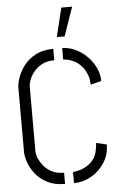

<svg xmlns="http://www.w3.org/2000/svg" viewBox="-61 -960 634 1007"><g transform="rotate(-5 256.0 -456.5)"><path d="M264 -766 301 -918H358L305 -766ZM240 5Q185 5 146.5 -15Q108 -35 84.5 -65.5Q61 -96 50.5 -127.5Q40 -159 40 -181V-518Q40 -541 51 -572.5Q62 -604 85 -634.5Q108 -665 146.5 -685.5Q185 -706 240 -706V-646Q202 -646 175.5 -632Q149 -618 132 -597Q115 -576 107.5 -555Q100 -534 100 -518V-181Q100 -165 108 -144Q116 -123 133 -102Q150 -81 176.5 -67.5Q203 -54 240 -54ZM287 5V-54Q308 -55 333.5 -64Q359 -73 381 -92.5Q403 -112 413 -144Q415 -152 416.5 -161Q418 -170 419 -177Q420 -184 420.5 -189Q421 -194 421 -195L476 -182Q476 -129 448.5 -86.5Q421 -44 378 -19.5Q335 5 287 5ZM419 -502Q419 -506 419 -510Q419 -514 418 -518Q418 -525 416.5 -532Q415 -539 413 -546Q400 -583 380.5 -603Q361 -623 341 -632Q321 -641 306 -643.5Q291 -646 287 -646V-706Q322 -706 356 -690Q390 -674 417 -647Q444 -620 460 -586Q476 -552 476 -516Z"/></g></svg>

Font: Stick No Bills Light
Style: Regular
Weight: 300
Version: Version 2.000